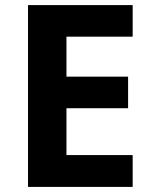

<svg xmlns="http://www.w3.org/2000/svg" viewBox="-20 -734 600 754"><path d="M501 0H90V-714H501V-590H241V-433H483V-309H241V-125H501Z"/></svg>

Font: Noto Sans Myanmar
Style: Bold
Weight: 700
Designer: Monotype Design Team
Foundry: Monotype Imaging Inc.
Version: Version 2.107; ttfautohint (v1.8.4.7-5d5b)